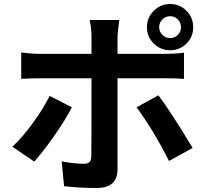

<svg xmlns="http://www.w3.org/2000/svg" viewBox="-20 -881 1040 959"><path d="M775 -745Q775 -723 791 -707Q807 -691 830 -691Q852 -691 868 -706.5Q884 -722 884 -745Q884 -768 868.5 -784Q853 -800 830 -800Q807 -800 791 -784Q775 -768 775 -745ZM911.5 -663.5Q878 -630 830 -630Q782 -630 748 -663.5Q714 -697 714 -745Q714 -793 748 -827Q782 -861 830 -861Q878 -861 911.5 -827Q945 -793 945 -745Q945 -697 911.5 -663.5ZM228 -402 339 -345Q306 -281 249.5 -200.5Q193 -120 151 -74L42 -148Q92 -195 144.5 -267Q197 -339 228 -402ZM801 -490H567V-36Q567 58 463 58Q376 58 300 49L288 -75Q352 -63 399 -63Q418 -63 426.5 -71Q435 -79 436 -99Q437 -134 437 -490H183Q128 -490 86 -487V-619Q138 -612 183 -612H437V-694Q437 -740 428 -781H576Q567 -718 567 -693V-612H800Q858 -612 899 -618V-487Q867 -490 801 -490ZM662 -345 771 -405Q834 -322 942 -142L824 -77Q749 -227 662 -345Z"/></svg>

Font: Noto Sans Korean Bold
Style: Bold
Weight: 700
Designer: Ryoko NISHIZUKA  (kana & ideographs); Paul D. Hunt (Latin, Greek & Cyrillic); Wenlong ZHANG  (bopomofo); Sandoll Communi
Foundry: Adobe Systems Incorporated
Version: Version 1.000;PS 1;hotconv 1.0.78;makeotf.lib2.5.61930